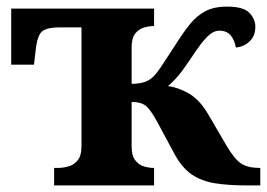

<svg xmlns="http://www.w3.org/2000/svg" viewBox="-20 -562 809 582"><path d="M144 0V-53H156Q171 -53 187.5 -57.5Q204 -62 215.5 -76Q227 -90 227 -118V-479H158Q124 -479 108.5 -467.5Q93 -456 88 -409L83 -366H14V-536H447V-483H445Q432 -483 416.5 -478.5Q401 -474 390 -460.5Q379 -447 379 -418V-308Q403 -308 418.5 -313.5Q434 -319 445 -330Q457 -342 472.5 -366Q488 -390 513 -428Q535 -463 555.5 -488.5Q576 -514 602.5 -528Q629 -542 668 -542Q718 -542 736 -523Q754 -504 754 -481Q754 -453 736.5 -436.5Q719 -420 695 -418Q691 -441 679 -455Q667 -469 645 -469Q627 -469 609 -451.5Q591 -434 564 -393Q539 -355 522.5 -335Q506 -315 489 -301Q521 -297 553.5 -278Q586 -259 612 -214L667 -120Q691 -79 711.5 -66Q732 -53 766 -53H769V0H727Q672 0 631.5 -6.5Q591 -13 561.5 -33Q532 -53 509 -95L458 -190Q436 -231 421 -242Q406 -253 379 -253V-118Q379 -90 390 -76Q401 -62 416.5 -57.5Q432 -53 445 -53H447V0Z"/></svg>

Font: Noto Serif
Style: Bold
Weight: 700
Designer: Monotype Design Team
Foundry: Monotype Imaging Inc.
Version: Version 2.014